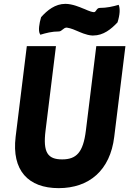

<svg xmlns="http://www.w3.org/2000/svg" viewBox="-20 -952 670 995"><path d="M285 -789C301 -789 308 -809 326 -809C348 -806 372 -795 381 -791C391 -787 428 -769 458 -768H463C516 -768 556 -801 589 -836C602 -877 603 -908 595 -927C564 -918 533 -911 497 -911C479 -911 479 -888 466 -889C445 -891 421 -905 408 -909C396 -914 355 -932 319 -932C266 -932 225 -899 193 -863C183 -830 178 -793 186 -778L189 -772C219 -781 249 -789 285 -789ZM479 -713 425 -275C411 -162 376 -126 302 -126C227 -126 202 -162 216 -275L270 -713H119L61 -243C40 -69 126 23 284 23C442 23 551 -69 572 -243L630 -713Z"/></svg>

Font: Bluebird
Style: SfBdNrwObl
Weight: 700
Designer: Jasper
Foundry: Cannot Into Space Fonts
Version: Version 0.98